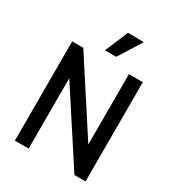

<svg xmlns="http://www.w3.org/2000/svg" viewBox="-196 -948 972 1064"><g transform="rotate(30 290.0 -415.5)"><path d="M246 -683 308 -831 410 -830 318 -683ZM445 0 152 -450V0H64V-635H135L427 -185V-635H516V0Z"/></g></svg>

Font: Gemunu Libre SemiBold
Style: Regular
Weight: 600
Designer: Puspanada Ekanayake, Sola Matas, Pathum Egodawatta, Kosala Senevirathne
Foundry: mooniak
Version: Version 1.100